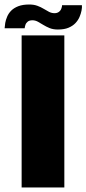

<svg xmlns="http://www.w3.org/2000/svg" viewBox="-48 -832 383 852"><path d="M48 0H237.5V-675H48ZM209 -701Q237.5 -701 256.2 -709Q275 -717 286.8 -729.5Q298.5 -742 304.8 -756.5Q311 -771 313.8 -785Q316.5 -799 315.5 -809H227.5Q227.5 -802.5 224.2 -793.8Q221 -785 213.2 -779.2Q205.5 -773.5 194 -773.5Q181.5 -773.5 170 -779.2Q158.5 -785 146 -792.8Q133.5 -800.5 118 -806.2Q102.5 -812 81.5 -812Q53 -812 33.5 -804.5Q14 -797 2 -785Q-10 -773 -16.2 -758.2Q-22.5 -743.5 -24.8 -730Q-27 -716.5 -27.5 -706.5H61.5Q62 -713 64.8 -721.5Q67.5 -730 75 -736Q82.5 -742 96 -742Q108 -742 119.8 -735.8Q131.5 -729.5 144.2 -721.5Q157 -713.5 172.5 -707.2Q188 -701 209 -701Z"/></svg>

Font: Anybody SemiCondensed ExtraBold
Style: Regular
Weight: 800
Width: 4
Version: Version 1.113;gftools[0.9.25]